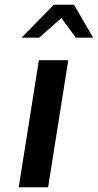

<svg xmlns="http://www.w3.org/2000/svg" viewBox="-20 -790 413 810"><path d="M59 0 144 -536H268L183 0ZM71 -631 207 -770H292L373 -631H300L239 -714L145 -631Z"/></svg>

Font: Exo Thin SemiBold
Style: Italic
Weight: 600
Italic angle: -9°
Version: Version 2.000